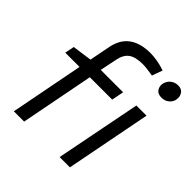

<svg xmlns="http://www.w3.org/2000/svg" viewBox="-200 -907 1056 1056"><g transform="rotate(45 328.0 -379.0)"><path d="M68 0 151 -428H40L51 -483L165 -499L189 -622Q203 -691 249.5 -724.5Q296 -758 373 -758Q397 -758 424 -753.5Q451 -749 469 -743L488 -737L466 -676L452 -678Q434 -681 417 -683Q400 -685 386 -685Q330 -685 302 -664.5Q274 -644 265 -597L245 -499H419L405 -428H231L148 0ZM424 0 522 -499H601L504 0ZM588 -627Q560 -627 548 -644.5Q536 -662 539 -683Q541 -697 549.5 -710Q558 -723 573 -731.5Q588 -740 607 -740Q634 -740 646 -722Q658 -704 655 -683Q654 -669 645.5 -656Q637 -643 622.5 -635Q608 -627 588 -627Z"/></g></svg>

Font: REM Light
Style: Italic
Weight: 300
Italic angle: -11°
Designer: Octavio Pardo
Foundry: Ashler Design
Version: Version 1.005;gftools[0.9.28]